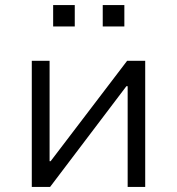

<svg xmlns="http://www.w3.org/2000/svg" viewBox="-20 -735 696 755"><path d="M105 0V-496H175V-101H179L480 -496H551V0H482V-396H477L177 0ZM384 -631V-715H469V-631ZM189 -631V-715H274V-631Z"/></svg>

Font: Nunito Sans 6pt Light
Style: Regular
Weight: 300
Version: Version 3.101;gftools[0.9.27]